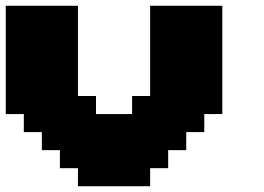

<svg xmlns="http://www.w3.org/2000/svg" viewBox="-20 -645 915 665"><path d="M250 0H500V-62.5H562.5V-125H625V-187.5H687.5V-250H750V-625H500V-312.5H437.5V-250H312.5V-312.5H250V-625H0V-250H62.5V-187.5H125V-125H187.5V-62.5H250Z"/></svg>

Font: Faithful 32x
Style: Bold
Weight: 400
Foundry: Faithful Resource Pack
Version: Version 1.0; January 27, 2023